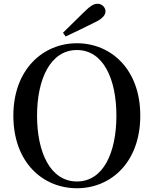

<svg xmlns="http://www.w3.org/2000/svg" viewBox="-20 -983 817 1021"><path d="M315 -809 329 -789C381 -813 432 -838 482 -863C528 -884 541 -905 541 -923C541 -943 523 -963 499 -963C479 -963 461 -952 429 -921C394 -887 354 -848 315 -809ZM389 18C571 18 726 -121 726 -368C726 -615 570 -753 389 -753C208 -753 51 -613 51 -368C51 -119 208 18 389 18ZM389 -18C248 -18 177 -172 177 -368C177 -562 248 -717 389 -717C530 -717 599 -562 599 -368C599 -172 530 -18 389 -18Z"/></svg>

Font: Noto Serif JP SemiBold
Style: Regular
Weight: 600
Designer: Ryoko NISHIZUKA 西塚涼子 (kana & ideographs); Frank Grießhammer (Latin, Greek & Cyrillic); Wenlong ZHANG 张文龙 (bopomofo); San
Foundry: Adobe
Version: Version 2.001;hotconv 1.1.0;makeotfexe 2.6.0